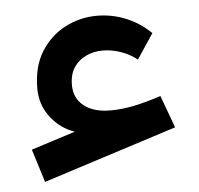

<svg xmlns="http://www.w3.org/2000/svg" viewBox="-39 -444 506 488"><g transform="rotate(-5 214.5 -199.5)"><path d="M58.1 -232.4Q58.1 -191.4 82.5 -159.4Q106.9 -127.4 143.6 -115.2L30.8 -79.1L57.1 5.4L398.4 -104L368.2 -186.5Q324.7 -172.4 295.2 -166.7Q265.6 -161.1 238.3 -161.1Q195.8 -161.1 171.1 -180.7Q146.5 -200.2 146.5 -233.9Q146.5 -260.7 158.2 -278.6Q169.9 -296.4 189.5 -305.4Q209 -314.5 231.4 -314.5Q254.9 -314.5 278.1 -306.4Q301.3 -298.3 319.3 -283.7L361.8 -347.7Q333 -375.5 297.9 -389.6Q262.7 -403.8 225.1 -403.8Q182.1 -403.8 144 -384.3Q106 -364.7 82 -326.7Q58.1 -288.6 58.1 -232.4Z"/></g></svg>

Font: Estedad-FD-VF Thin
Style: Regular
Weight: 100
Designer: Amin Abedi
Version: Version 5.0